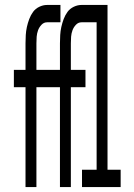

<svg xmlns="http://www.w3.org/2000/svg" viewBox="-20 -755 540 775"><path d="M83 0V-403H36V-473H83V-580Q83 -597 84 -613.5Q85 -630 88.5 -646Q92 -662 98 -678Q104 -694 113.5 -707Q123 -720 138.5 -727.5Q154 -735 170 -735H224V-665H170Q157 -665 147.5 -655Q138 -645 133.5 -632.5Q129 -620 128 -607Q127 -594 127 -580V-473H224V-403H127V0ZM222 0V-403H175V-473H222V-580Q222 -597 223 -613.5Q224 -630 227.5 -646Q231 -662 237 -678Q243 -694 252.5 -707Q262 -720 277.5 -727.5Q293 -735 309 -735H363V-665H309Q296 -665 286.5 -655Q277 -645 272.5 -632.5Q268 -620 267 -607Q266 -594 266 -580V-473H325V-403H266V0ZM311 0V-70H370V-665H318V-735H414V-70H467V0Z"/></svg>

Font: Iosevka NFM
Style: Regular
Weight: 400
Monospace: yes
Designer: Belleve Invis
Foundry: Belleve Invis
Version: Version 29.0.4; ttfautohint (v1.8.4);Nerd Fonts 3.3.0